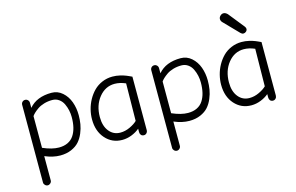

<svg xmlns="http://www.w3.org/2000/svg" viewBox="-111 -1026 2315 1503"><g transform="rotate(-15 1046.5 -274.5)"><path d="M109.9 198.2Q97.2 198.2 87.6 188.7Q78.1 179.2 78.1 167V-461.9Q78.1 -475.6 87.2 -484.9Q96.2 -494.1 109.9 -494.1Q122.6 -494.1 131.8 -484.9Q141.1 -475.6 141.1 -461.9V-420.9Q203.1 -494.1 323.2 -494.1Q373.5 -494.1 411.1 -460.9Q448.7 -427.7 466.8 -377.7Q484.9 -327.6 484.9 -270Q484.9 -232.9 479.2 -198.2Q473.6 -163.6 458.3 -127Q442.9 -90.3 419.2 -63.5Q395.5 -36.6 355.7 -19.3Q315.9 -2 265.1 -2Q206.1 -2 141.1 -29.8V167Q141.1 179.2 131.6 188.7Q122.1 198.2 109.9 198.2ZM271 -64.9Q312.5 -64.9 343.3 -79.8Q374 -94.7 392.3 -122.6Q410.6 -150.4 419.4 -187Q428.2 -223.6 428.2 -270Q428.2 -296.9 422.4 -324.5Q416.5 -352.1 404.1 -378.4Q391.6 -404.8 368.4 -421.4Q345.2 -438 314.9 -438Q279.3 -438 248 -428.7Q216.8 -419.4 195.8 -404.8Q174.8 -390.1 161.9 -377.9Q148.9 -365.7 141.1 -354V-97.2Q214.4 -64.9 271 -64.9Z M938 14.2Q922.9 14.2 914.8 4.6Q906.7 -4.9 906.7 -19V-46.9Q878.9 -23.4 841.6 -8.8Q804.2 5.9 765.6 5.9Q683.6 5.9 630.1 -54.2Q576.7 -114.3 576.7 -210Q576.7 -249.5 586.7 -289.6Q596.7 -329.6 616.9 -366.2Q637.2 -402.8 665.3 -431.2Q693.4 -459.5 732.7 -476.3Q772 -493.2 816.9 -493.2Q832 -493.2 847.2 -491.5Q862.3 -489.7 876.5 -486.3Q890.6 -482.9 901.9 -479.7Q913.1 -476.6 925.3 -471.4Q937.5 -466.3 943.6 -463.6Q949.7 -460.9 959 -456.5Q968.3 -452.1 968.8 -452.1V-19Q968.8 -5.4 960 4.4Q951.2 14.2 938 14.2ZM765.6 -53.2Q805.2 -53.2 844 -71.5Q882.8 -89.8 903.8 -110.8L907.7 -414.1Q861.3 -434.1 818.8 -434.1Q743.2 -434.1 691.9 -370.6Q640.6 -307.1 640.6 -211.9Q640.6 -139.2 675.3 -96.2Q710 -53.2 765.6 -53.2Z M1156.2 198.2Q1143.6 198.2 1134 188.7Q1124.5 179.2 1124.5 167V-461.9Q1124.5 -475.6 1133.5 -484.9Q1142.6 -494.1 1156.2 -494.1Q1168.9 -494.1 1178.2 -484.9Q1187.5 -475.6 1187.5 -461.9V-420.9Q1249.5 -494.1 1369.6 -494.1Q1419.9 -494.1 1457.5 -460.9Q1495.1 -427.7 1513.2 -377.7Q1531.2 -327.6 1531.2 -270Q1531.2 -232.9 1525.6 -198.2Q1520 -163.6 1504.6 -127Q1489.3 -90.3 1465.6 -63.5Q1441.9 -36.6 1402.1 -19.3Q1362.3 -2 1311.5 -2Q1252.4 -2 1187.5 -29.8V167Q1187.5 179.2 1178 188.7Q1168.5 198.2 1156.2 198.2ZM1317.4 -64.9Q1358.9 -64.9 1389.6 -79.8Q1420.4 -94.7 1438.7 -122.6Q1457 -150.4 1465.8 -187Q1474.6 -223.6 1474.6 -270Q1474.6 -296.9 1468.8 -324.5Q1462.9 -352.1 1450.4 -378.4Q1438 -404.8 1414.8 -421.4Q1391.6 -438 1361.3 -438Q1325.7 -438 1294.4 -428.7Q1263.2 -419.4 1242.2 -404.8Q1221.2 -390.1 1208.3 -377.9Q1195.3 -365.7 1187.5 -354V-97.2Q1260.7 -64.9 1317.4 -64.9Z M1897 -553.2Q1884.8 -553.2 1875 -563L1759.3 -682.1Q1747.1 -694.3 1747.1 -710Q1747.1 -724.1 1759 -735.6Q1771 -747.1 1785.2 -747.1Q1801.3 -747.1 1817.4 -731L1919.9 -603Q1928.2 -591.8 1928.2 -583Q1928.2 -570.8 1918.5 -562Q1908.7 -553.2 1897 -553.2ZM1984.4 14.2Q1969.2 14.2 1961.2 4.6Q1953.1 -4.9 1953.1 -19V-46.9Q1925.3 -23.4 1887.9 -8.8Q1850.6 5.9 1812 5.9Q1730 5.9 1676.5 -54.2Q1623 -114.3 1623 -210Q1623 -249.5 1633.1 -289.6Q1643.1 -329.6 1663.3 -366.2Q1683.6 -402.8 1711.7 -431.2Q1739.7 -459.5 1779.1 -476.3Q1818.4 -493.2 1863.3 -493.2Q1878.4 -493.2 1893.6 -491.5Q1908.7 -489.7 1922.9 -486.3Q1937 -482.9 1948.2 -479.7Q1959.5 -476.6 1971.7 -471.4Q1983.9 -466.3 1990 -463.6Q1996.1 -460.9 2005.4 -456.5Q2014.6 -452.1 2015.1 -452.1V-19Q2015.1 -5.4 2006.3 4.4Q1997.6 14.2 1984.4 14.2ZM1812 -53.2Q1851.6 -53.2 1890.4 -71.5Q1929.2 -89.8 1950.2 -110.8L1954.1 -414.1Q1907.7 -434.1 1865.2 -434.1Q1789.6 -434.1 1738.3 -370.6Q1687 -307.1 1687 -211.9Q1687 -139.2 1721.7 -96.2Q1756.3 -53.2 1812 -53.2Z"/></g></svg>

Font: Comic Neue
Style: Regular
Weight: 400
Designer: Craig Rozynski
Foundry: Craig Rozynski
Version: Version 2.003;hotconv 1.0.109;makeotfexe 2.5.65596